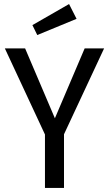

<svg xmlns="http://www.w3.org/2000/svg" viewBox="-20 -928 538 948"><path d="M296 -265V0H202V-264L4 -689H104L251 -344L398 -689H494ZM358 -835 164 -755 140 -804 321 -908Z"/></svg>

Font: Fira Sans Condensed
Style: Regular
Weight: 400
Width: 3
Designer: bBox Type GmbH & Carrois Corporate GbR & Edenspiekermann AG
Foundry: bBox Type GmbH & Carrois Corporate GbR & Edenspiekermann AG
Version: Version 4.301